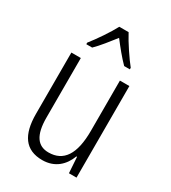

<svg xmlns="http://www.w3.org/2000/svg" viewBox="-189 -861 859 966"><g transform="rotate(30 240.5 -377.5)"><path d="M268 -765H214C191 -721 146 -655 114 -615V-606H148C177 -634 212 -679 241 -716C270 -678 304 -636 334 -606H367V-615C340 -648 292 -719 268 -765ZM407 -532H352V-240C352 -104 308 -39 221 -39C158 -39 125 -84 125 -186V-532H70V-176C70 -55 114 10 213 10C287 10 332 -35 353 -92H357L363 0H407Z"/></g></svg>

Font: Noto Sans Devanagari Condensed Light
Style: Regular
Weight: 300
Width: 3
Designer: Jelle Bosma - Monotype Design Team
Foundry: Monotype Imaging Inc.
Version: Version 2.004